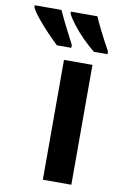

<svg xmlns="http://www.w3.org/2000/svg" viewBox="-202 -815 534 863"><g transform="rotate(10 65.0 -383.0)"><path d="M187 0H57V-547H187ZM171 -766Q180 -744 200 -704Q220 -664 245 -619V-606H183Q157 -627 129.5 -654.5Q102 -682 80.5 -710Q59 -738 50 -757V-766ZM7 -766Q19 -739 37.5 -702Q56 -665 80 -619V-606H14Q-6 -625 -33 -653Q-60 -681 -83 -709.5Q-106 -738 -115 -757V-766Z"/></g></svg>

Font: Noto Sans ExtraCondensed
Style: Bold
Weight: 700
Width: 2
Designer: Monotype Design Team
Foundry: Monotype Imaging Inc.
Version: Version 2.013; ttfautohint (v1.8.4.7-5d5b)